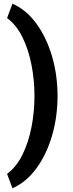

<svg xmlns="http://www.w3.org/2000/svg" viewBox="-20 -807 394 1036"><path d="M166 -289.1Q166 -374.5 149.9 -457Q133.8 -539.6 101.1 -606.2Q68.4 -672.9 18.1 -709.5L47.4 -787.1Q122.6 -753.9 177 -678.7Q231.4 -603.5 261 -502.4Q290.5 -401.4 290.5 -289.1Q290.5 -176.8 261 -75.4Q231.4 25.9 177 100.6Q122.6 175.3 47.4 209L18.1 131.3Q68.4 94.2 101.1 27.8Q133.8 -38.6 149.9 -121.1Q166 -203.6 166 -289.1Z"/></svg>

Font: Vazirmatn FD ExtraBold
Style: Regular
Weight: 800
Designer: Saber Rastikerdar
Foundry: Saber Rastikerdar
Version: Version 33.003